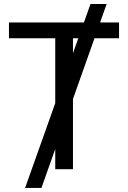

<svg xmlns="http://www.w3.org/2000/svg" viewBox="-20 -839 635 952"><path d="M104.5 92.8 428.7 -819.3H508.8L185.5 92.8ZM24.4 -649.4V-727.5H570.3V-649.4H341.8V0H253.9V-649.4Z"/></svg>

Font: Inter Tight
Style: Regular
Weight: 400
Designer: Rasmus Andersson
Foundry: rsms
Version: Version 3.002